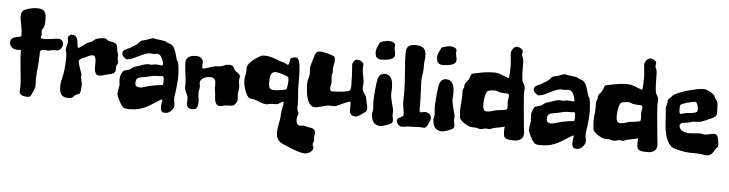

<svg xmlns="http://www.w3.org/2000/svg" viewBox="-67 -1007 5913 1557"><g transform="rotate(5 2890.0 -228.0)"><path d="M396 -470.2Q417 -458 417 -434.1Q417 -425.3 413.6 -415.8Q410.2 -406.2 404.1 -397.9Q397.9 -389.6 389.2 -384.3Q380.4 -378.9 370.1 -378.9Q365.2 -378.9 360.4 -379.4Q355.5 -379.9 351.1 -379.9Q343.8 -379.9 336.4 -378.4Q329.1 -377 322.5 -375.5Q315.9 -374 310.5 -372.6Q305.2 -371.1 301.8 -371.1Q294.4 -371.1 285.9 -372.6Q277.3 -374 269 -374Q255.4 -374 248.3 -371.1Q241.2 -368.2 238.3 -361.8Q235.4 -355.5 235.1 -345.5Q234.9 -335.4 234.9 -321.8Q234.9 -298.8 232.9 -273.4Q231 -248 228.5 -222.4Q226.1 -196.8 224.1 -172.1Q222.2 -147.5 222.2 -127Q222.2 -114.3 223.1 -103Q224.1 -91.8 224.1 -81.1Q224.1 -78.1 223.6 -74.5Q223.1 -70.8 223.1 -67.9Q222.2 -64.5 218 -52.7Q213.9 -41 208 -27.3Q202.1 -13.7 196 -2.2Q189.9 9.3 186 12.2Q182.1 14.6 176.5 15.4Q170.9 16.1 164.1 16.1Q130.9 16.1 115.5 5.6Q100.1 -4.9 100.1 -26.9Q100.1 -36.1 101.1 -45.9Q102.1 -55.7 102.1 -64Q102.1 -91.3 98.9 -125Q95.7 -158.7 91.6 -196.5Q87.4 -234.4 84.2 -275.4Q81.1 -316.4 81.1 -358.9Q66.9 -356 55.2 -356Q41 -356 28.8 -359.6Q16.6 -363.3 7.6 -370.4Q-1.5 -377.4 -6.8 -387.7Q-12.2 -397.9 -12.2 -411.1Q-12.2 -427.7 -4.9 -437.3Q2.4 -446.8 14.4 -451.9Q26.4 -457 42 -460Q57.6 -462.9 74.2 -466.8V-484.9Q74.2 -506.8 71.3 -525.9Q68.4 -544.9 64.7 -562.3Q61 -579.6 58.1 -595.5Q55.2 -611.3 55.2 -627Q55.2 -642.1 57.4 -652.3Q59.6 -662.6 64.9 -669.7Q70.3 -676.8 79.3 -681.9Q88.4 -687 102.1 -691.9Q107.9 -694.3 117.2 -696.8Q126.5 -699.2 137.5 -701.4Q148.4 -703.6 160.4 -704.8Q172.4 -706.1 184.1 -706.1Q197.8 -706.1 210.9 -703.9Q224.1 -701.7 234.6 -693.6Q245.1 -685.5 251.5 -669.4Q257.8 -653.3 257.8 -625Q257.8 -609.9 257.1 -594.2Q256.3 -578.6 253.9 -568.8Q252.4 -562.5 249 -556.6Q245.6 -550.8 242.4 -545.4Q239.3 -540 236.8 -534.9Q234.4 -529.8 234.9 -524.9Q234.9 -519.5 236.3 -511.5Q237.8 -503.4 237.8 -498Q237.8 -490.2 234.9 -484.4Q231.9 -478.5 231.9 -473.1Q231.9 -466.3 239.5 -464.6Q247.1 -462.9 261.2 -462.9Q281.2 -462.9 296.4 -464.6Q311.5 -466.3 324.5 -468.5Q337.4 -470.7 349.1 -472.4Q360.8 -474.1 374 -474.1Q379.9 -474.1 385.7 -473.4Q391.6 -472.7 396 -470.2Z M875 -321.8Q874.5 -316.9 872.3 -313.7Q870.1 -310.5 867.4 -306.4Q864.7 -302.2 862.8 -296.4Q860.8 -290.5 860.8 -280.8Q860.8 -276.9 861.3 -273.9Q861.8 -271 861.8 -267.1Q861.8 -252.4 855.2 -244.4Q848.6 -236.3 837.6 -231.4Q826.7 -226.6 812 -223.9Q797.4 -221.2 781.7 -216.8Q770.5 -213.9 757.8 -210Q745.1 -206.1 732.9 -206.1Q712.4 -206.1 703.9 -217.8Q695.3 -229.5 692.9 -247.3Q690.4 -265.1 691.4 -285.6Q692.4 -306.2 691.2 -324Q689.9 -341.8 683.8 -353.5Q677.7 -365.2 661.1 -365.2Q654.3 -365.2 647 -362.8Q639.6 -360.4 633.1 -357.2Q626.5 -354 620.8 -350.8Q615.2 -347.7 611.8 -346.2Q604.5 -342.8 595 -339.1Q585.4 -335.4 576.7 -331.3Q567.9 -327.1 561.8 -322Q555.7 -316.9 555.7 -310.1Q555.7 -298.8 560.8 -281.5Q565.9 -264.2 571.8 -246.8Q577.6 -229.5 582.8 -216.1Q587.9 -202.6 587.9 -199.2Q587.9 -195.8 586.4 -192.6Q585 -189.5 585 -185.1Q585 -178.2 586.7 -170.4Q588.4 -162.6 590.6 -154.1Q592.8 -145.5 594.7 -136.5Q596.7 -127.4 596.7 -118.2Q596.7 -115.2 596.2 -105.7Q595.7 -96.2 594.7 -85.2Q593.8 -74.2 592 -64.2Q590.3 -54.2 587.9 -49.8Q585.4 -45.9 582 -43.9Q578.6 -42 574.7 -40.8Q570.8 -39.6 566.4 -38.3Q562 -37.1 557.1 -34.2Q546.4 -27.3 541.5 -21.7Q536.6 -16.1 532 -12Q527.3 -7.8 520.3 -5.4Q513.2 -2.9 498 -2.9Q477.1 -2.9 462.9 -8.1Q448.7 -13.2 439.9 -24.2Q431.2 -35.2 427.5 -52.2Q423.8 -69.3 423.8 -92.8Q423.8 -108.9 426.5 -124.8Q429.2 -140.6 432.9 -156.7Q436.5 -172.9 440.2 -189.2Q443.8 -205.6 445.8 -223.1Q448.2 -246.6 450 -273.7Q451.7 -300.8 451.7 -324.2Q451.7 -343.8 448.7 -368.2Q447.8 -374 445.3 -379.9Q442.9 -385.7 442.9 -391.1Q442.9 -398.4 444.6 -406.7Q446.3 -415 448.5 -423.3Q450.7 -431.6 452.6 -440.2Q454.6 -448.7 455.1 -457Q455.1 -465.3 452.9 -470.5Q450.7 -475.6 450.7 -481Q450.7 -494.6 456.1 -502.2Q461.4 -509.8 467.3 -512.9Q473.1 -516.1 477.5 -516.6Q481.9 -517.1 480 -517.1Q498.5 -517.1 509 -509.5Q519.5 -502 524.7 -490.7Q529.8 -479.5 531.2 -466.6Q532.7 -453.6 533.7 -442.4Q534.7 -431.2 536.4 -423.6Q538.1 -416 543.9 -416Q547.9 -416 554 -419.4Q560.1 -422.9 565.4 -426.8Q570.8 -430.7 573.7 -433.3Q576.7 -436 574.7 -434.1L573.7 -433.1Q574.2 -433.1 574.7 -433.6Q576.2 -435.1 578.1 -436Q576.2 -435.1 576.2 -435.1H575.7Q582 -439.9 588.4 -444.8Q593.8 -448.7 600.1 -453.4Q606.4 -458 611.8 -460.9Q620.1 -466.3 630.4 -468.5Q640.6 -470.7 648.9 -476.1Q656.2 -481.4 663.6 -487.8Q670.9 -494.1 676.8 -498Q682.6 -500.5 691.2 -502.9Q699.7 -505.4 709.5 -507.1Q719.2 -508.8 728.5 -510Q737.8 -511.2 745.1 -511.2Q752 -511.2 756.8 -509Q761.7 -506.8 766.1 -503.4Q770.5 -500 775.6 -496.6Q780.8 -493.2 788.1 -491.2Q797.4 -488.3 809.6 -487.1Q821.8 -485.8 832.3 -481.4Q842.8 -477.1 850.1 -467Q857.4 -457 856.9 -436Q856.9 -426.8 858.9 -419.4Q860.8 -412.1 863 -406.2Q865.2 -400.4 867.2 -395Q869.1 -389.6 869.1 -383.8Q869.1 -378.4 868.4 -372.3Q867.7 -366.2 867.7 -359.9Q867.7 -350.1 871.3 -339.1Q875 -328.1 875 -321.8Z M1368.2 -305.2Q1369.1 -293.9 1369.6 -282.5Q1370.1 -271 1370.1 -258.8Q1370.1 -224.1 1366.7 -188.7Q1363.3 -153.3 1358.9 -120.1Q1357.4 -109.4 1355.2 -98.4Q1353 -87.4 1353 -79.1Q1353 -61 1356.4 -44.2Q1359.9 -27.3 1359.9 -13.2Q1359.9 -10.3 1356 0Q1352.1 10.3 1343.5 21Q1335 31.7 1321.5 40.3Q1308.1 48.8 1289.1 48.8Q1267.1 48.8 1259.5 36.1Q1252 23.4 1252 3.9Q1252 -9.8 1254.4 -25.6Q1256.8 -41.5 1259.8 -58.1Q1248.5 -55.7 1237.5 -48.8Q1226.6 -42 1216.8 -36.1Q1195.3 -23.4 1174.1 -9.3Q1152.8 4.9 1127.9 16.6Q1103 28.3 1073.5 36.1Q1043.9 43.9 1005.9 43.9Q1004.9 43.9 998.3 44.2Q991.7 44.4 982.9 43.9Q974.1 43.5 964.6 41.5Q955.1 39.6 947.8 35.2Q937 24.4 927 8.5Q917 -7.3 909.4 -22.7Q901.9 -38.1 897.5 -49.8Q893.1 -61.5 893.1 -64Q892.1 -66.4 892.1 -68.6Q892.1 -70.8 892.1 -73.2Q892.1 -83.5 893.6 -94.5Q895 -105.5 897 -115.5Q898.9 -125.5 900.4 -132.6Q901.9 -139.6 901.9 -142.1Q901.9 -154.3 899.9 -165.8Q897.9 -177.2 897.9 -190.9Q897.9 -197.3 898.7 -204.3Q899.4 -211.4 901.9 -219.2Q901.9 -219.7 904.3 -225.6Q906.7 -231.4 909.9 -238.3Q913.1 -245.1 916.3 -251.5Q919.4 -257.8 920.9 -258.8Q924.3 -261.7 930.2 -263.7Q936 -265.6 943.4 -267.6Q950.7 -269.5 958.3 -271.5Q965.8 -273.4 973.1 -276.9Q984.4 -282.2 993.4 -290.5Q1002.4 -298.8 1009.8 -301.8Q1014.6 -304.2 1023.2 -305.7Q1031.7 -307.1 1041 -311Q1047.4 -313 1056.6 -316.7Q1065.9 -320.3 1076.4 -323.5Q1086.9 -326.7 1097.7 -329.3Q1108.4 -332 1118.2 -333Q1122.6 -333 1129.2 -331.5Q1135.7 -330.1 1145 -330.1Q1151.9 -330.1 1161.6 -333Q1171.4 -335.9 1185.1 -335.9Q1198.7 -335.9 1211.4 -334Q1224.1 -332 1231 -332Q1236.3 -332 1237.5 -335.2Q1238.8 -338.4 1238.8 -342.8Q1238.8 -350.1 1235.8 -359.9Q1232.9 -369.6 1229 -378.9Q1225.1 -388.2 1221.7 -395Q1218.3 -401.9 1216.8 -403.8Q1209.5 -413.1 1200.4 -418Q1191.4 -422.9 1184.1 -422.9Q1176.3 -422.9 1168.7 -420.9Q1161.1 -418.9 1151.9 -418.9Q1145 -418.9 1137.9 -419.9Q1130.9 -420.9 1124 -420.9Q1107.4 -420.9 1085.7 -412.6Q1064 -404.3 1042.2 -393.6Q1020.5 -382.8 1001.2 -373.3Q981.9 -363.8 970.2 -360.8Q963.9 -359.4 957 -358.2Q950.2 -356.9 943.8 -356.9Q939.9 -356.9 932.9 -361.1Q925.8 -365.2 918.9 -371.6Q912.1 -377.9 907 -386Q901.9 -394 901.9 -401.9Q901.9 -413.6 908.2 -421.1Q914.6 -428.7 923.8 -434.1Q933.1 -439.5 944.1 -443.6Q955.1 -447.8 963.9 -453.1Q975.1 -460 990.2 -469.2Q1005.4 -478.5 1016.1 -486.8Q1027.3 -496.1 1032.2 -503.7Q1037.1 -511.2 1043.9 -515.1Q1050.8 -519 1065.4 -522.5Q1080.1 -525.9 1092.8 -529.8Q1096.7 -531.2 1103.8 -534.2Q1110.8 -537.1 1118.4 -539.6Q1126 -542 1133.1 -543.9Q1140.1 -545.9 1144 -545.9H1146Q1155.3 -542.5 1167 -540.8Q1178.7 -539.1 1191.7 -537.6Q1204.6 -536.1 1217.5 -534.4Q1230.5 -532.7 1242.2 -529.8Q1246.1 -528.8 1249.5 -525.6Q1252.9 -522.5 1256.8 -521Q1274.9 -515.6 1287.1 -510Q1299.3 -504.4 1308.6 -492.4Q1317.9 -480.5 1325.9 -458.3Q1334 -436 1343.8 -397.9Q1345.7 -389.2 1351.1 -381.8Q1356.4 -374.5 1358.9 -367.2Q1362.8 -355 1365 -337.6Q1367.2 -320.3 1368.2 -305.2ZM1251 -174.8Q1253.4 -177.2 1254.2 -185.8Q1254.9 -194.3 1254.9 -205.1Q1254.9 -217.8 1254.4 -225.8Q1253.9 -233.9 1252.4 -238.3Q1251 -242.7 1248.5 -244.4Q1246.1 -246.1 1242.2 -246.1Q1239.3 -246.1 1237.1 -245.6Q1234.9 -245.1 1232.9 -244.6Q1231 -243.7 1229 -243.2Q1221.2 -244.1 1214.6 -244.1Q1208 -244.1 1201.2 -244.1Q1187.5 -244.1 1176 -242.7Q1164.6 -241.2 1153.6 -238.8Q1142.6 -236.3 1131.8 -233.4Q1121.1 -230.5 1108.9 -228Q1091.3 -223.6 1076.7 -222.2Q1062 -220.7 1051.3 -216.3Q1040.5 -211.9 1034.7 -202.4Q1028.8 -192.9 1028.8 -172.9Q1028.8 -152.3 1039.6 -145.3Q1050.3 -138.2 1070.8 -138.2Q1077.1 -138.2 1085.4 -140.4Q1093.8 -142.6 1103.3 -145.5Q1112.8 -148.4 1122.8 -151.6Q1132.8 -154.8 1143.1 -157.2Q1150.4 -158.7 1158.9 -160.4Q1167.5 -162.1 1176 -163.6Q1184.6 -165 1192.1 -166.5Q1199.7 -168 1205.1 -168.9Q1208.5 -169.4 1215.8 -170.2Q1223.1 -170.9 1230.5 -171.6Q1237.8 -172.4 1243.9 -173.1Q1250 -173.8 1251 -174.8Z M1870.1 -210Q1870.1 -193.4 1867.2 -177.2Q1864.3 -161.1 1864.3 -146Q1864.3 -136.2 1865.7 -126.7Q1867.2 -117.2 1867.2 -107.9Q1867.2 -106 1865.2 -99.6Q1863.3 -93.3 1859.1 -85.4Q1855 -77.6 1848.4 -70.1Q1841.8 -62.5 1833 -59.1Q1827.1 -56.6 1819.6 -56.2Q1812 -55.7 1803.5 -55.4Q1794.9 -55.2 1785.9 -54.9Q1776.9 -54.7 1768.1 -53.2Q1755.9 -50.8 1746.8 -47.9Q1737.8 -44.9 1728 -44.9Q1710.4 -44.9 1701.4 -54.4Q1692.4 -64 1688.2 -78.1Q1684.1 -92.3 1683.1 -107.9Q1682.1 -123.5 1681.2 -136.2Q1679.7 -152.8 1677.2 -165.3Q1674.8 -177.7 1673.8 -189Q1673.8 -195.8 1674.6 -201.7Q1675.3 -207.5 1675.3 -212.9Q1675.3 -225.6 1673.8 -236.6Q1672.4 -247.6 1667.5 -255.4Q1662.6 -263.2 1652.6 -267.6Q1642.6 -272 1626 -272Q1614.3 -272 1600.6 -268.8Q1586.9 -265.6 1575.2 -258.8Q1563.5 -252 1555.7 -241.7Q1547.9 -231.4 1547.9 -217.8Q1547.9 -212.4 1550 -206.1Q1552.2 -199.7 1552.2 -191.9Q1552.2 -178.2 1549.1 -163.8Q1545.9 -149.4 1545.9 -136.2Q1545.9 -115.7 1549.1 -98.1Q1552.2 -80.6 1552.2 -67.9Q1552.2 -50.8 1550.5 -38.1Q1548.8 -25.4 1543.9 -17.1Q1539.1 -8.8 1530 -4.4Q1521 0 1506.8 0Q1484.4 0 1472.2 -10.7Q1460 -21.5 1460 -43.9Q1460 -52.2 1460.4 -61.3Q1460.9 -70.3 1460.9 -80.1Q1460.9 -93.3 1458 -102.1Q1455.1 -110.8 1450.9 -119.1Q1446.8 -127.4 1442.1 -137Q1437.5 -146.5 1434.1 -161.1Q1433.1 -162.6 1433.1 -164.6Q1433.1 -166.5 1433.1 -168.9Q1433.1 -174.3 1433.6 -181.4Q1434.1 -188.5 1434.1 -195.8Q1434.1 -215.3 1431.6 -237.8Q1429.2 -260.3 1426 -283.7Q1422.9 -307.1 1420.4 -329.8Q1418 -352.5 1418 -373Q1418 -391.1 1425.8 -402.8Q1433.6 -414.6 1445.8 -421.4Q1458 -428.2 1472.7 -430.7Q1487.3 -433.1 1501 -433.1Q1527.3 -433.1 1543.2 -419.2Q1559.1 -405.3 1559.1 -384.8Q1559.1 -377.9 1558.1 -370.4Q1557.1 -362.8 1557.1 -355Q1557.1 -349.6 1558.8 -342.8Q1560.5 -335.9 1565.9 -335.9Q1571.3 -335.9 1584.2 -339.6Q1597.2 -343.3 1611.6 -348.1Q1626 -353 1638.2 -356.9Q1650.4 -360.8 1654.3 -361.8Q1672.9 -365.2 1686.5 -364.7Q1700.2 -364.3 1711.9 -368.2Q1723.1 -371.1 1730.2 -374Q1737.3 -377 1743.4 -379.4Q1749.5 -381.8 1756.1 -383.3Q1762.7 -384.8 1772.9 -384.8Q1789.6 -384.8 1797.1 -381.1Q1804.7 -377.4 1808.6 -371.8Q1812.5 -366.2 1814.9 -359.4Q1817.4 -352.5 1823.2 -346.2Q1830.6 -337.9 1838.6 -332.5Q1846.7 -327.1 1853.3 -322.3Q1859.9 -317.4 1864 -311.5Q1868.2 -305.7 1868.2 -296.9Q1868.2 -290 1866.2 -282.7Q1864.3 -275.4 1864.3 -265.1Q1864.3 -252.4 1867.2 -238.3Q1870.1 -224.1 1870.1 -210Z M2516.1 106.9Q2516.1 110.8 2513.4 118.9Q2510.7 127 2509.8 138.2Q2509.8 144 2511.5 152.1Q2513.2 160.2 2513.2 166Q2513.2 175.3 2508.5 182.6Q2503.9 189.9 2503.9 195.8Q2503.9 207 2508.5 214.4Q2513.2 221.7 2513.2 227.1Q2511.2 242.2 2502 252Q2492.7 261.7 2482.2 267.6Q2471.7 273.4 2462.6 275.6Q2453.6 277.8 2452.1 277.8Q2434.6 277.8 2415.5 273.7Q2396.5 269.5 2378.2 263.4Q2359.9 257.3 2343.8 250.5Q2327.6 243.7 2315.9 238.8Q2291 228.5 2271 220.5Q2251 212.4 2237.1 200.9Q2223.1 189.5 2215.6 172.1Q2208 154.8 2208 126Q2208 109.9 2209.5 96.7Q2210.9 83.5 2213.1 71.3Q2215.3 59.1 2218 46.6Q2220.7 34.2 2223.1 20Q2224.6 8.3 2225.1 0.5Q2225.6 -7.3 2226.1 -14.2Q2226.6 -21 2227.1 -28.3Q2227.5 -35.6 2229 -46.9Q2229.5 -54.2 2231.4 -63.2Q2233.4 -72.3 2235.4 -81.3Q2237.3 -90.3 2238.8 -98.9Q2240.2 -107.4 2240.2 -113.8Q2240.2 -118.7 2239.3 -121.8Q2238.3 -125 2235.8 -125Q2232.9 -125 2226.8 -121.6Q2220.7 -118.2 2214.1 -114.3Q2207.5 -110.4 2201.2 -106.4Q2194.8 -102.5 2191.9 -102.1Q2183.1 -99.6 2169.2 -99.9Q2155.3 -100.1 2143.1 -99.1Q2130.9 -97.7 2118.7 -94.7Q2106.4 -91.8 2096.2 -92.8Q2085.4 -93.3 2073.7 -96.7Q2062 -100.1 2050 -104.7Q2038.1 -109.4 2026.4 -113.8Q2014.6 -118.2 2003.9 -121.1Q1998 -122.6 1991.7 -123.5Q1985.4 -124.5 1979.2 -125.5Q1973.1 -126.5 1968.3 -127.4Q1963.4 -128.4 1960.9 -129.9Q1949.2 -136.2 1939.5 -152.8Q1929.7 -169.4 1922.6 -190.2Q1915.5 -210.9 1911.4 -232.4Q1907.2 -253.9 1907.2 -270Q1907.2 -290.5 1912.1 -310.5Q1917 -330.6 1917 -350.1Q1917 -356 1916.5 -360.6Q1916 -365.2 1916 -370.1Q1916 -383.3 1924.1 -397Q1932.1 -410.6 1944.6 -422.9Q1957 -435.1 1971.4 -445.8Q1985.8 -456.5 1998.8 -464.4Q2011.7 -472.2 2021 -477.1Q2030.3 -481.9 2032.2 -481.9Q2036.6 -482.9 2041.7 -483.4Q2046.9 -483.9 2053.2 -483.9Q2072.3 -483.9 2088.1 -481Q2104 -478 2119.6 -473.4Q2135.3 -468.8 2151.9 -462.2Q2168.5 -455.6 2189 -448.2Q2194.8 -445.8 2202.6 -444.3Q2210.4 -442.9 2220.2 -439Q2225.6 -436 2234.1 -431.4Q2242.7 -426.8 2247.1 -426.8Q2252.9 -426.8 2255.4 -433.6Q2257.8 -440.4 2259.3 -449.5Q2260.7 -458.5 2262.5 -467.8Q2264.2 -477.1 2269 -481.9Q2271 -483.9 2275.6 -485.6Q2280.3 -487.3 2285.9 -488.5Q2291.5 -489.7 2297.6 -490.5Q2303.7 -491.2 2308.1 -491.2Q2319.3 -491.2 2326.7 -479Q2334 -466.8 2338.4 -447Q2342.8 -427.2 2344.5 -402.3Q2346.2 -377.4 2346.9 -352.5Q2347.7 -327.6 2347.4 -304.7Q2347.2 -281.7 2347.2 -266.1Q2347.2 -248.5 2348.6 -229.7Q2350.1 -210.9 2351.6 -191.4Q2353 -171.9 2354.5 -152.6Q2356 -133.3 2356 -115.2Q2356 -106.9 2355.5 -98.6Q2355 -90.3 2355 -83Q2355 -75.2 2356.9 -69.1Q2358.9 -63 2361.6 -57.9Q2364.3 -52.7 2366.2 -48.6Q2368.2 -44.4 2368.2 -41Q2368.2 -36.6 2366.5 -32.2Q2364.7 -27.8 2362.5 -22.5Q2360.4 -17.1 2358.6 -10.7Q2356.9 -4.4 2356.9 2.9Q2356.9 30.8 2365.2 43.9Q2373.5 57.1 2387.2 57.1Q2394 57.1 2400.1 55.7Q2406.2 54.2 2413.1 54.2Q2421.9 54.2 2433.8 57.9Q2445.8 61.5 2458 63Q2468.8 64.9 2478.8 66.7Q2488.8 68.4 2496.6 72.5Q2504.4 76.7 2509.5 84.7Q2514.6 92.8 2516.1 106.9ZM2259.8 -325.2Q2258.3 -328.1 2251.2 -331.8Q2244.1 -335.4 2234.1 -339.1Q2224.1 -342.8 2212.6 -346.4Q2201.2 -350.1 2190.2 -352.8Q2179.2 -355.5 2170.7 -357.2Q2162.1 -358.9 2158.2 -358.9Q2143.1 -358.9 2133.5 -353.8Q2124 -348.6 2118.4 -338.1Q2112.8 -327.6 2110.8 -311.8Q2108.9 -295.9 2108.9 -273.9Q2108.9 -252 2112.1 -239.7Q2115.2 -227.5 2122.1 -221.2Q2128.9 -214.8 2140.1 -213.4Q2151.4 -211.9 2167 -211.9Q2169.9 -211.9 2172.1 -212.4Q2174.3 -212.9 2176.8 -212.9Q2180.2 -213.4 2191.9 -215.1Q2203.6 -216.8 2216.6 -219Q2229.5 -221.2 2239.7 -223.1Q2250 -225.1 2251 -226.1Q2253.4 -228 2255.6 -235.6Q2257.8 -243.2 2259.5 -253.9Q2261.2 -264.6 2262.2 -276.6Q2263.2 -288.6 2263.2 -298.8Q2263.2 -308.1 2262.5 -314.9Q2261.7 -321.8 2259.8 -325.2Z M2912.1 -169.9Q2916 -154.3 2918 -144Q2919.9 -133.8 2919.9 -126Q2919.9 -119.1 2918.2 -114.3Q2916.5 -109.4 2912.4 -104.7Q2908.2 -100.1 2901.4 -95.2Q2894.5 -90.3 2884.3 -84Q2874 -77.6 2867.4 -72.5Q2860.8 -67.4 2855 -63.7Q2849.1 -60.1 2842.8 -58.1Q2836.4 -56.2 2827.1 -56.2Q2807.6 -56.2 2794.4 -68.4Q2781.2 -80.6 2781.2 -104Q2781.2 -110.8 2781.7 -120.1Q2782.2 -129.4 2782.2 -139.2Q2782.2 -151.9 2780.8 -162.4Q2779.3 -172.9 2773.9 -172.9Q2770.5 -172.9 2761.5 -169.7Q2752.4 -166.5 2741 -161.4Q2729.5 -156.2 2716.8 -150.6Q2704.1 -145 2693.1 -139.9Q2682.1 -134.8 2674.3 -131.1Q2666.5 -127.4 2665 -127Q2661.1 -126 2657.2 -125.5Q2653.3 -125 2647.9 -125Q2641.1 -125 2633.3 -125.5Q2625.5 -126 2617.2 -126Q2600.1 -126 2584.2 -122.3Q2568.4 -118.7 2553.5 -114.5Q2538.6 -110.4 2524.2 -106.7Q2509.8 -103 2496.1 -103Q2477.1 -103 2464.1 -113.5Q2451.2 -124 2442.4 -140.9Q2433.6 -157.7 2428.5 -179Q2423.3 -200.2 2420.9 -221.9Q2418.5 -243.7 2417.7 -263.2Q2417 -282.7 2417 -296.9Q2417 -305.7 2419.2 -314.9Q2421.4 -324.2 2424.1 -333Q2426.8 -341.8 2429 -349.9Q2431.2 -357.9 2431.2 -365.2Q2431.2 -376.5 2430.2 -388.2Q2429.2 -399.9 2429.2 -412.1Q2429.2 -430.2 2435.8 -451.4Q2442.4 -472.7 2449.2 -494.1Q2454.1 -509.3 2457 -520.8Q2460 -532.2 2465.1 -540Q2470.2 -547.9 2479.2 -552Q2488.3 -556.2 2504.9 -556.2Q2508.8 -556.2 2518.1 -554.7Q2527.3 -553.2 2539.3 -550.8Q2551.3 -548.3 2564.2 -545.2Q2577.1 -542 2588.6 -538.1Q2600.1 -534.2 2608.4 -530Q2616.7 -525.9 2619.1 -522Q2622.1 -516.6 2623 -510.3Q2624 -503.9 2624 -497.1Q2624 -486.8 2622.3 -476.1Q2620.6 -465.3 2618.7 -455.6Q2616.7 -445.8 2615 -437.5Q2613.3 -429.2 2613.3 -423.8Q2613.3 -418.5 2614.7 -412.1Q2616.2 -405.8 2616.2 -398.9Q2615.2 -391.6 2612.5 -384.3Q2609.9 -377 2608.9 -371.1Q2608.9 -360.4 2611.1 -346.2Q2613.3 -332 2613.3 -317.9Q2613.3 -310.5 2612.1 -304.4Q2610.8 -298.3 2609.4 -292.7Q2607.9 -287.1 2606.7 -282.7Q2605.5 -278.3 2606 -274.9Q2606.4 -264.6 2607.2 -258.3Q2607.9 -252 2610.1 -248.5Q2612.3 -245.1 2615.7 -244.1Q2619.1 -243.2 2625 -243.2Q2645.5 -243.2 2666 -244.1Q2686.5 -245.1 2705.3 -247.6Q2724.1 -250 2740 -253.7Q2755.9 -257.3 2767.1 -263.2Q2771.5 -267.6 2773.2 -278.3Q2774.9 -289.1 2775.1 -301Q2775.4 -313 2774.7 -323.5Q2773.9 -334 2773.9 -337.9Q2773.9 -387.7 2770.5 -421.9Q2767.1 -456.1 2767.1 -473.1Q2767.1 -477.5 2769.5 -484.9Q2772 -492.2 2776.6 -499Q2781.2 -505.9 2788.6 -511Q2795.9 -516.1 2806.2 -516.1Q2816.4 -516.1 2825.7 -512.9Q2835 -509.8 2842 -504.6Q2849.1 -499.5 2853.5 -492.9Q2857.9 -486.3 2857.9 -479Q2857.9 -473.1 2856.9 -465.3Q2856 -457.5 2856 -450.2Q2856 -437 2858.4 -421.1Q2860.8 -405.3 2864 -389.6Q2867.2 -374 2869.6 -359.4Q2872.1 -344.7 2872.1 -334Q2872.1 -322.8 2870.1 -312.7Q2868.2 -302.7 2868.2 -293Q2868.2 -281.2 2872.1 -272Q2876 -262.7 2881.1 -254.6Q2886.2 -246.6 2891.6 -239.7Q2897 -232.9 2899.9 -226.1Q2903.8 -216.3 2906 -200.7Q2908.2 -185.1 2912.1 -169.9Z M3104 -568.8Q3100.1 -558.6 3088.9 -552Q3077.6 -545.4 3062.7 -541.5Q3047.9 -537.6 3031.2 -535.9Q3014.6 -534.2 3000 -534.2Q2974.6 -534.2 2961.4 -546.9Q2948.2 -559.6 2948.2 -594.2Q2948.2 -607.9 2952.4 -619.6Q2956.5 -631.3 2961.2 -641.1Q2965.8 -650.9 2970 -658.2Q2974.1 -665.5 2974.1 -670.9Q2980 -675.3 2990.5 -679Q3001 -682.6 3011.7 -685.3Q3022.5 -688 3031.2 -689.5Q3040 -690.9 3043 -690.9Q3067.9 -690.9 3084 -682.1Q3100.1 -673.3 3100.1 -662.1Q3100.1 -656.7 3099.1 -650.6Q3098.1 -644.5 3098.1 -640.1Q3099.1 -627.4 3103 -612.1Q3106.9 -596.7 3106.9 -584Q3106.9 -575.2 3104 -568.8ZM3132.3 -34.2Q3128.4 -28.3 3116.5 -21.7Q3104.5 -15.1 3089.4 -9.5Q3074.2 -3.9 3058.8 -0.5Q3043.5 2.9 3033.2 2.9Q3014.2 1 3001 -5.9Q2987.8 -12.7 2979.5 -24.4Q2971.2 -36.1 2967.3 -51.8Q2963.4 -67.4 2961.9 -86.9Q2961.9 -96.7 2965.1 -106.7Q2968.3 -116.7 2968.3 -128.9Q2968.3 -142.6 2966.3 -156.5Q2964.4 -170.4 2964.4 -184.1Q2964.4 -195.3 2965.1 -212.9Q2965.8 -230.5 2967.3 -251Q2968.8 -271.5 2970.9 -293Q2973.1 -314.5 2975.6 -333.5Q2978 -352.5 2981 -367.4Q2983.9 -382.3 2987.3 -389.2Q2995.6 -406.2 3008.3 -414.1Q3021 -421.9 3036.1 -421.9Q3055.7 -421.9 3068.8 -414.1Q3082 -406.2 3090.1 -391.6Q3098.1 -377 3101.6 -356.2Q3105 -335.4 3105 -310.1Q3105 -298.8 3104 -288.1Q3103 -277.3 3103 -267.1Q3103 -246.6 3107.2 -226.6Q3111.3 -206.5 3116.5 -188Q3121.6 -169.4 3126 -152.3Q3130.4 -135.3 3130.4 -121.1Q3130.4 -116.7 3129.9 -111.1Q3129.4 -105.5 3129.4 -101.1Q3129.4 -83 3132.8 -71.5Q3136.2 -60.1 3136.2 -50.8Q3136.2 -42 3132.3 -34.2Z M3439.5 -105Q3440.4 -101.1 3440.4 -98.1Q3440.4 -95.2 3440.4 -92.8Q3440.4 -81.5 3436 -73.2Q3431.6 -64.9 3427.2 -56.2Q3424.8 -51.8 3422.4 -44.4Q3419.9 -37.1 3416 -30.5Q3412.1 -23.9 3406.5 -19Q3400.9 -14.2 3393.1 -14.2Q3384.3 -14.2 3372.6 -15.1Q3360.8 -16.1 3351.1 -16.1Q3339.4 -16.1 3322.8 -14.6Q3306.2 -13.2 3288.1 -13.2H3278.3Q3259.8 -13.2 3241.7 -10Q3223.6 -6.8 3210.4 -6.8Q3204.1 -6.8 3196.5 -10.3Q3189 -13.7 3182.6 -19.8Q3176.3 -25.9 3171.9 -35.2Q3167.5 -44.4 3167.5 -56.2Q3167.5 -66.4 3175.3 -71.5Q3183.1 -76.7 3192.6 -81.1Q3202.1 -85.4 3210.2 -91.1Q3218.3 -96.7 3218.3 -106.9Q3218.3 -116.7 3216.3 -128.9Q3214.4 -141.1 3212.2 -154.1Q3210 -167 3208 -179.9Q3206.1 -192.9 3206.1 -204.1Q3206.1 -222.2 3206.5 -240.2Q3207 -258.3 3207 -276.9Q3207 -327.1 3204.3 -369.4Q3201.7 -411.6 3198.7 -450Q3195.8 -488.3 3193.1 -525.6Q3190.4 -563 3190.4 -604Q3190.4 -620.6 3193.4 -633.8Q3196.3 -647 3204.3 -656.2Q3212.4 -665.5 3227.3 -670.7Q3242.2 -675.8 3266.1 -675.8Q3290.5 -675.8 3306.9 -670.9Q3323.2 -666 3333.3 -656Q3343.3 -646 3347.7 -630.6Q3352.1 -615.2 3352.1 -594.2Q3352.1 -575.2 3349.6 -557.9Q3347.2 -540.5 3347.2 -520V-493.2Q3347.2 -481 3345.7 -468.8Q3344.2 -456.5 3342.3 -443.6Q3340.3 -430.7 3338.9 -417.2Q3337.4 -403.8 3337.4 -389.2Q3337.4 -349.6 3340.3 -308.1Q3343.3 -266.6 3343.3 -223.1Q3343.3 -180.2 3344 -158.2Q3344.7 -136.2 3354.5 -136.2Q3361.8 -136.2 3371.6 -139.2Q3381.3 -142.1 3390.1 -142.1Q3407.2 -141.1 3421.4 -132.3Q3435.5 -123.5 3439.5 -105Z M3604 -568.8Q3600.1 -558.6 3588.9 -552Q3577.6 -545.4 3562.7 -541.5Q3547.9 -537.6 3531.2 -535.9Q3514.6 -534.2 3500 -534.2Q3474.6 -534.2 3461.4 -546.9Q3448.2 -559.6 3448.2 -594.2Q3448.2 -607.9 3452.4 -619.6Q3456.5 -631.3 3461.2 -641.1Q3465.8 -650.9 3470 -658.2Q3474.1 -665.5 3474.1 -670.9Q3480 -675.3 3490.5 -679Q3501 -682.6 3511.7 -685.3Q3522.5 -688 3531.2 -689.5Q3540 -690.9 3543 -690.9Q3567.9 -690.9 3584 -682.1Q3600.1 -673.3 3600.1 -662.1Q3600.1 -656.7 3599.1 -650.6Q3598.1 -644.5 3598.1 -640.1Q3599.1 -627.4 3603 -612.1Q3606.9 -596.7 3606.9 -584Q3606.9 -575.2 3604 -568.8ZM3632.3 -34.2Q3628.4 -28.3 3616.5 -21.7Q3604.5 -15.1 3589.4 -9.5Q3574.2 -3.9 3558.8 -0.5Q3543.5 2.9 3533.2 2.9Q3514.2 1 3501 -5.9Q3487.8 -12.7 3479.5 -24.4Q3471.2 -36.1 3467.3 -51.8Q3463.4 -67.4 3461.9 -86.9Q3461.9 -96.7 3465.1 -106.7Q3468.3 -116.7 3468.3 -128.9Q3468.3 -142.6 3466.3 -156.5Q3464.4 -170.4 3464.4 -184.1Q3464.4 -195.3 3465.1 -212.9Q3465.8 -230.5 3467.3 -251Q3468.8 -271.5 3470.9 -293Q3473.1 -314.5 3475.6 -333.5Q3478 -352.5 3481 -367.4Q3483.9 -382.3 3487.3 -389.2Q3495.6 -406.2 3508.3 -414.1Q3521 -421.9 3536.1 -421.9Q3555.7 -421.9 3568.8 -414.1Q3582 -406.2 3590.1 -391.6Q3598.1 -377 3601.6 -356.2Q3605 -335.4 3605 -310.1Q3605 -298.8 3604 -288.1Q3603 -277.3 3603 -267.1Q3603 -246.6 3607.2 -226.6Q3611.3 -206.5 3616.5 -188Q3621.6 -169.4 3626 -152.3Q3630.4 -135.3 3630.4 -121.1Q3630.4 -116.7 3629.9 -111.1Q3629.4 -105.5 3629.4 -101.1Q3629.4 -83 3632.8 -71.5Q3636.2 -60.1 3636.2 -50.8Q3636.2 -42 3632.3 -34.2Z M4197.3 -104Q4198.7 -84.5 4201.4 -67.9Q4204.1 -51.3 4204.1 -37.1Q4204.1 -25.4 4200.4 -14.2Q4196.8 -2.9 4187.7 5.6Q4178.7 14.2 4163.8 19.5Q4148.9 24.9 4126.5 24.9Q4096.2 24.9 4078.9 21.5Q4061.5 18.1 4053.2 9.8Q4044.9 1.5 4043 -11.7Q4041 -24.9 4041 -44.9Q4041 -53.2 4041.7 -62Q4042.5 -70.8 4043.5 -80.1Q4024.4 -74.7 4004.2 -70.6Q3983.9 -66.4 3956.1 -61Q3946.3 -59.6 3937.5 -54.2Q3928.7 -48.8 3920.4 -48.8Q3915 -48.8 3908.9 -50.3Q3902.8 -51.8 3897.5 -51.8Q3884.8 -51.8 3871.3 -47.4Q3857.9 -43 3848.1 -43Q3839.4 -43 3828.4 -47.4Q3817.4 -51.8 3802.2 -51.8H3785.2Q3765.6 -51.8 3746.6 -60.5Q3727.5 -69.3 3712.4 -80.3Q3697.3 -91.3 3687.7 -101.3Q3678.2 -111.3 3678.2 -113.8Q3677.2 -115.2 3676.3 -122.1Q3675.3 -128.9 3674.6 -136.7Q3673.8 -144.5 3673.1 -151.4Q3672.4 -158.2 3672.4 -160.2Q3671.4 -167.5 3671.4 -174.8Q3671.4 -182.1 3671.4 -189Q3671.4 -203.6 3672.4 -217Q3673.3 -230.5 3674.8 -244.1Q3676.3 -257.8 3677.2 -272Q3678.2 -286.1 3678.2 -301.8Q3678.2 -309.6 3677.7 -317.6Q3677.2 -325.7 3677.2 -334Q3677.2 -340.8 3678.5 -345.5Q3679.7 -350.1 3681.2 -354Q3682.6 -357.9 3684.3 -361.6Q3686 -365.2 3687 -370.1Q3689.5 -376 3688.7 -383.5Q3688 -391.1 3691.4 -397.9Q3692.4 -401.9 3695.6 -406Q3698.7 -410.2 3702.9 -415Q3707 -419.9 3711.2 -424.8Q3715.3 -429.7 3718.3 -435.1Q3722.7 -442.9 3725.3 -450.4Q3728 -458 3730.5 -464.6Q3732.9 -471.2 3735.8 -476.3Q3738.8 -481.4 3743.2 -483.9Q3746.1 -485.8 3752.9 -487.3Q3759.8 -488.8 3768.1 -490.5Q3776.4 -492.2 3785.4 -493.7Q3794.4 -495.1 3802.2 -497.1Q3824.2 -502.4 3855.7 -506.1Q3887.2 -509.8 3917.5 -509.8Q3939 -509.8 3955.6 -505.4Q3972.2 -501 3986.6 -495.4Q4001 -489.7 4014.4 -483.9Q4027.8 -478 4043.5 -475.1Q4045.9 -493.7 4047.1 -520Q4048.3 -546.4 4048.3 -574.2Q4048.3 -588.9 4047.1 -603.5Q4045.9 -618.2 4044.2 -632.1Q4042.5 -646 4041.3 -658Q4040 -669.9 4040 -679.2Q4040 -685.5 4043.5 -695.1Q4046.9 -704.6 4053 -713.1Q4059.1 -721.7 4067.6 -727.8Q4076.2 -733.9 4086.4 -733.9Q4094.2 -733.9 4103 -730.7Q4111.8 -727.5 4119.1 -722.9Q4126.5 -718.3 4131.3 -712.2Q4136.2 -706.1 4136.2 -700.2Q4136.2 -693.8 4134.3 -687.5Q4132.3 -681.2 4132.3 -672.9Q4133.3 -665.5 4137.9 -656.7Q4142.6 -647.9 4144 -639.2Q4147 -627.9 4147.2 -608.4Q4147.5 -588.9 4147.7 -565.2Q4147.9 -541.5 4148.9 -515.6Q4149.9 -489.7 4154.3 -465.8Q4155.8 -457 4159.4 -450.4Q4163.1 -443.8 4167.2 -437.3Q4171.4 -430.7 4174.3 -423.1Q4177.2 -415.5 4177.2 -404.8Q4177.2 -396 4176.3 -386Q4175.3 -376 4175.3 -363.8Q4176.8 -335.4 4179.2 -303.5Q4181.6 -271.5 4184.8 -237.8Q4188 -204.1 4191.2 -170.2Q4194.3 -136.2 4197.3 -104ZM4052.2 -345.2Q4049.8 -348.1 4042.2 -348.9Q4034.7 -349.6 4024.4 -349.9Q4014.2 -350.1 4002 -350.8Q3989.7 -351.6 3978 -354Q3971.2 -355.5 3967 -357.4Q3962.9 -359.4 3959.5 -361.1Q3956.1 -362.8 3952.1 -364Q3948.2 -365.2 3942.4 -365.2Q3923.8 -365.2 3906.5 -363Q3889.2 -360.8 3879.4 -354Q3874.5 -350.1 3869.9 -339.4Q3865.2 -328.6 3861.8 -313.5Q3858.4 -298.3 3856.4 -281.2Q3854.5 -264.2 3854.5 -248Q3854.5 -216.3 3862.1 -203.1Q3869.6 -189.9 3890.1 -189.9Q3899.4 -189.9 3909.7 -192.1Q3919.9 -194.3 3929.9 -197Q3939.9 -199.7 3948.2 -202.4Q3956.5 -205.1 3962.4 -206.1Q3967.8 -206.5 3981.4 -208.3Q3995.1 -210 4009.5 -212.2Q4023.9 -214.4 4035.6 -216.8Q4047.4 -219.2 4049.3 -222.2Q4050.8 -223.6 4051.5 -229Q4052.2 -234.4 4052.2 -241.2Q4052.2 -247.6 4051.8 -255.1Q4051.3 -262.7 4050.8 -269.3Q4050.3 -275.9 4049.8 -280.8Q4049.3 -285.6 4049.3 -287.1Q4049.3 -287.6 4050.3 -292Q4051.3 -296.4 4052.2 -302.7Q4053.2 -309.1 4054.2 -316.4Q4055.2 -323.7 4055.2 -330.1Q4055.2 -339.8 4052.2 -345.2Z M4717.3 -305.2Q4718.3 -293.9 4718.8 -282.5Q4719.2 -271 4719.2 -258.8Q4719.2 -224.1 4715.8 -188.7Q4712.4 -153.3 4708 -120.1Q4706.5 -109.4 4704.3 -98.4Q4702.1 -87.4 4702.1 -79.1Q4702.1 -61 4705.6 -44.2Q4709 -27.3 4709 -13.2Q4709 -10.3 4705.1 0Q4701.2 10.3 4692.6 21Q4684.1 31.7 4670.7 40.3Q4657.2 48.8 4638.2 48.8Q4616.2 48.8 4608.6 36.1Q4601.1 23.4 4601.1 3.9Q4601.1 -9.8 4603.5 -25.6Q4606 -41.5 4608.9 -58.1Q4597.7 -55.7 4586.7 -48.8Q4575.7 -42 4565.9 -36.1Q4544.4 -23.4 4523.2 -9.3Q4502 4.9 4477.1 16.6Q4452.1 28.3 4422.6 36.1Q4393.1 43.9 4355 43.9Q4354 43.9 4347.4 44.2Q4340.8 44.4 4332 43.9Q4323.2 43.5 4313.7 41.5Q4304.2 39.6 4296.9 35.2Q4286.1 24.4 4276.1 8.5Q4266.1 -7.3 4258.5 -22.7Q4251 -38.1 4246.6 -49.8Q4242.2 -61.5 4242.2 -64Q4241.2 -66.4 4241.2 -68.6Q4241.2 -70.8 4241.2 -73.2Q4241.2 -83.5 4242.7 -94.5Q4244.1 -105.5 4246.1 -115.5Q4248 -125.5 4249.5 -132.6Q4251 -139.6 4251 -142.1Q4251 -154.3 4249 -165.8Q4247.1 -177.2 4247.1 -190.9Q4247.1 -197.3 4247.8 -204.3Q4248.5 -211.4 4251 -219.2Q4251 -219.7 4253.4 -225.6Q4255.9 -231.4 4259 -238.3Q4262.2 -245.1 4265.4 -251.5Q4268.6 -257.8 4270 -258.8Q4273.4 -261.7 4279.3 -263.7Q4285.2 -265.6 4292.5 -267.6Q4299.8 -269.5 4307.4 -271.5Q4314.9 -273.4 4322.3 -276.9Q4333.5 -282.2 4342.5 -290.5Q4351.6 -298.8 4358.9 -301.8Q4363.8 -304.2 4372.3 -305.7Q4380.9 -307.1 4390.1 -311Q4396.5 -313 4405.8 -316.7Q4415 -320.3 4425.5 -323.5Q4436 -326.7 4446.8 -329.3Q4457.5 -332 4467.3 -333Q4471.7 -333 4478.3 -331.5Q4484.9 -330.1 4494.1 -330.1Q4501 -330.1 4510.7 -333Q4520.5 -335.9 4534.2 -335.9Q4547.9 -335.9 4560.5 -334Q4573.2 -332 4580.1 -332Q4585.4 -332 4586.7 -335.2Q4587.9 -338.4 4587.9 -342.8Q4587.9 -350.1 4585 -359.9Q4582 -369.6 4578.1 -378.9Q4574.2 -388.2 4570.8 -395Q4567.4 -401.9 4565.9 -403.8Q4558.6 -413.1 4549.6 -418Q4540.5 -422.9 4533.2 -422.9Q4525.4 -422.9 4517.8 -420.9Q4510.3 -418.9 4501 -418.9Q4494.1 -418.9 4487.1 -419.9Q4480 -420.9 4473.1 -420.9Q4456.5 -420.9 4434.8 -412.6Q4413.1 -404.3 4391.4 -393.6Q4369.6 -382.8 4350.3 -373.3Q4331.1 -363.8 4319.3 -360.8Q4313 -359.4 4306.2 -358.2Q4299.3 -356.9 4293 -356.9Q4289.1 -356.9 4282 -361.1Q4274.9 -365.2 4268.1 -371.6Q4261.2 -377.9 4256.1 -386Q4251 -394 4251 -401.9Q4251 -413.6 4257.3 -421.1Q4263.7 -428.7 4272.9 -434.1Q4282.2 -439.5 4293.2 -443.6Q4304.2 -447.8 4313 -453.1Q4324.2 -460 4339.4 -469.2Q4354.5 -478.5 4365.2 -486.8Q4376.5 -496.1 4381.3 -503.7Q4386.2 -511.2 4393.1 -515.1Q4399.9 -519 4414.6 -522.5Q4429.2 -525.9 4441.9 -529.8Q4445.8 -531.2 4452.9 -534.2Q4460 -537.1 4467.5 -539.6Q4475.1 -542 4482.2 -543.9Q4489.3 -545.9 4493.2 -545.9H4495.1Q4504.4 -542.5 4516.1 -540.8Q4527.8 -539.1 4540.8 -537.6Q4553.7 -536.1 4566.7 -534.4Q4579.6 -532.7 4591.3 -529.8Q4595.2 -528.8 4598.6 -525.6Q4602.1 -522.5 4606 -521Q4624 -515.6 4636.2 -510Q4648.4 -504.4 4657.7 -492.4Q4667 -480.5 4675 -458.3Q4683.1 -436 4692.9 -397.9Q4694.8 -389.2 4700.2 -381.8Q4705.6 -374.5 4708 -367.2Q4711.9 -355 4714.1 -337.6Q4716.3 -320.3 4717.3 -305.2ZM4600.1 -174.8Q4602.5 -177.2 4603.3 -185.8Q4604 -194.3 4604 -205.1Q4604 -217.8 4603.5 -225.8Q4603 -233.9 4601.6 -238.3Q4600.1 -242.7 4597.7 -244.4Q4595.2 -246.1 4591.3 -246.1Q4588.4 -246.1 4586.2 -245.6Q4584 -245.1 4582 -244.6Q4580.1 -243.7 4578.1 -243.2Q4570.3 -244.1 4563.7 -244.1Q4557.1 -244.1 4550.3 -244.1Q4536.6 -244.1 4525.1 -242.7Q4513.7 -241.2 4502.7 -238.8Q4491.7 -236.3 4481 -233.4Q4470.2 -230.5 4458 -228Q4440.4 -223.6 4425.8 -222.2Q4411.1 -220.7 4400.4 -216.3Q4389.6 -211.9 4383.8 -202.4Q4377.9 -192.9 4377.9 -172.9Q4377.9 -152.3 4388.7 -145.3Q4399.4 -138.2 4419.9 -138.2Q4426.3 -138.2 4434.6 -140.4Q4442.9 -142.6 4452.4 -145.5Q4461.9 -148.4 4471.9 -151.6Q4481.9 -154.8 4492.2 -157.2Q4499.5 -158.7 4508.1 -160.4Q4516.6 -162.1 4525.1 -163.6Q4533.7 -165 4541.3 -166.5Q4548.8 -168 4554.2 -168.9Q4557.6 -169.4 4564.9 -170.2Q4572.3 -170.9 4579.6 -171.6Q4586.9 -172.4 4593 -173.1Q4599.1 -173.8 4600.1 -174.8Z M5283.2 -104Q5284.7 -84.5 5287.4 -67.9Q5290 -51.3 5290 -37.1Q5290 -25.4 5286.4 -14.2Q5282.7 -2.9 5273.7 5.6Q5264.6 14.2 5249.8 19.5Q5234.9 24.9 5212.4 24.9Q5182.1 24.9 5164.8 21.5Q5147.5 18.1 5139.2 9.8Q5130.9 1.5 5128.9 -11.7Q5127 -24.9 5127 -44.9Q5127 -53.2 5127.7 -62Q5128.4 -70.8 5129.4 -80.1Q5110.4 -74.7 5090.1 -70.6Q5069.8 -66.4 5042 -61Q5032.2 -59.6 5023.4 -54.2Q5014.6 -48.8 5006.3 -48.8Q5001 -48.8 4994.9 -50.3Q4988.8 -51.8 4983.4 -51.8Q4970.7 -51.8 4957.3 -47.4Q4943.8 -43 4934.1 -43Q4925.3 -43 4914.3 -47.4Q4903.3 -51.8 4888.2 -51.8H4871.1Q4851.6 -51.8 4832.5 -60.5Q4813.5 -69.3 4798.3 -80.3Q4783.2 -91.3 4773.7 -101.3Q4764.2 -111.3 4764.2 -113.8Q4763.2 -115.2 4762.2 -122.1Q4761.2 -128.9 4760.5 -136.7Q4759.8 -144.5 4759 -151.4Q4758.3 -158.2 4758.3 -160.2Q4757.3 -167.5 4757.3 -174.8Q4757.3 -182.1 4757.3 -189Q4757.3 -203.6 4758.3 -217Q4759.3 -230.5 4760.7 -244.1Q4762.2 -257.8 4763.2 -272Q4764.2 -286.1 4764.2 -301.8Q4764.2 -309.6 4763.7 -317.6Q4763.2 -325.7 4763.2 -334Q4763.2 -340.8 4764.4 -345.5Q4765.6 -350.1 4767.1 -354Q4768.6 -357.9 4770.3 -361.6Q4772 -365.2 4772.9 -370.1Q4775.4 -376 4774.7 -383.5Q4773.9 -391.1 4777.3 -397.9Q4778.3 -401.9 4781.5 -406Q4784.7 -410.2 4788.8 -415Q4793 -419.9 4797.1 -424.8Q4801.3 -429.7 4804.2 -435.1Q4808.6 -442.9 4811.3 -450.4Q4814 -458 4816.4 -464.6Q4818.8 -471.2 4821.8 -476.3Q4824.7 -481.4 4829.1 -483.9Q4832 -485.8 4838.9 -487.3Q4845.7 -488.8 4854 -490.5Q4862.3 -492.2 4871.3 -493.7Q4880.4 -495.1 4888.2 -497.1Q4910.2 -502.4 4941.7 -506.1Q4973.1 -509.8 5003.4 -509.8Q5024.9 -509.8 5041.5 -505.4Q5058.1 -501 5072.5 -495.4Q5086.9 -489.7 5100.3 -483.9Q5113.8 -478 5129.4 -475.1Q5131.8 -493.7 5133.1 -520Q5134.3 -546.4 5134.3 -574.2Q5134.3 -588.9 5133.1 -603.5Q5131.8 -618.2 5130.1 -632.1Q5128.4 -646 5127.2 -658Q5126 -669.9 5126 -679.2Q5126 -685.5 5129.4 -695.1Q5132.8 -704.6 5138.9 -713.1Q5145 -721.7 5153.6 -727.8Q5162.1 -733.9 5172.4 -733.9Q5180.2 -733.9 5189 -730.7Q5197.8 -727.5 5205.1 -722.9Q5212.4 -718.3 5217.3 -712.2Q5222.2 -706.1 5222.2 -700.2Q5222.2 -693.8 5220.2 -687.5Q5218.3 -681.2 5218.3 -672.9Q5219.2 -665.5 5223.9 -656.7Q5228.5 -647.9 5230 -639.2Q5232.9 -627.9 5233.2 -608.4Q5233.4 -588.9 5233.6 -565.2Q5233.9 -541.5 5234.9 -515.6Q5235.8 -489.7 5240.2 -465.8Q5241.7 -457 5245.4 -450.4Q5249 -443.8 5253.2 -437.3Q5257.3 -430.7 5260.3 -423.1Q5263.2 -415.5 5263.2 -404.8Q5263.2 -396 5262.2 -386Q5261.2 -376 5261.2 -363.8Q5262.7 -335.4 5265.1 -303.5Q5267.6 -271.5 5270.8 -237.8Q5273.9 -204.1 5277.1 -170.2Q5280.3 -136.2 5283.2 -104ZM5138.2 -345.2Q5135.7 -348.1 5128.2 -348.9Q5120.6 -349.6 5110.4 -349.9Q5100.1 -350.1 5087.9 -350.8Q5075.7 -351.6 5064 -354Q5057.1 -355.5 5053 -357.4Q5048.8 -359.4 5045.4 -361.1Q5042 -362.8 5038.1 -364Q5034.2 -365.2 5028.3 -365.2Q5009.8 -365.2 4992.4 -363Q4975.1 -360.8 4965.3 -354Q4960.4 -350.1 4955.8 -339.4Q4951.2 -328.6 4947.8 -313.5Q4944.3 -298.3 4942.4 -281.2Q4940.4 -264.2 4940.4 -248Q4940.4 -216.3 4948 -203.1Q4955.6 -189.9 4976.1 -189.9Q4985.4 -189.9 4995.6 -192.1Q5005.9 -194.3 5015.9 -197Q5025.9 -199.7 5034.2 -202.4Q5042.5 -205.1 5048.3 -206.1Q5053.7 -206.5 5067.4 -208.3Q5081.1 -210 5095.5 -212.2Q5109.9 -214.4 5121.6 -216.8Q5133.3 -219.2 5135.3 -222.2Q5136.7 -223.6 5137.5 -229Q5138.2 -234.4 5138.2 -241.2Q5138.2 -247.6 5137.7 -255.1Q5137.2 -262.7 5136.7 -269.3Q5136.2 -275.9 5135.7 -280.8Q5135.3 -285.6 5135.3 -287.1Q5135.3 -287.6 5136.2 -292Q5137.2 -296.4 5138.2 -302.7Q5139.2 -309.1 5140.1 -316.4Q5141.1 -323.7 5141.1 -330.1Q5141.1 -339.8 5138.2 -345.2Z M5777.8 -117.2Q5778.8 -107.4 5780 -99.1Q5781.2 -90.8 5781.2 -84Q5781.2 -76.2 5780.3 -72.3Q5779.3 -68.4 5777.1 -65.4Q5774.9 -62.5 5771.2 -59.1Q5767.6 -55.7 5762.2 -48.8Q5756.3 -39.6 5750.7 -29.3Q5745.1 -19 5737.5 -10.7Q5730 -2.4 5720 3.2Q5710 8.8 5695.8 8.8Q5687 8.8 5677 7.6Q5667 6.3 5657 4.9Q5647 3.4 5637.5 2.2Q5627.9 1 5620.1 1Q5586.4 1 5552 -0.2Q5517.6 -1.5 5486.8 -8.8Q5476.6 -11.7 5465.3 -13.9Q5454.1 -16.1 5442.9 -19Q5431.6 -22 5421.4 -26.1Q5411.1 -30.3 5403.8 -36.1Q5382.8 -57.1 5370.4 -82Q5357.9 -106.9 5350.8 -138.2Q5343.8 -169.4 5340.8 -207.5Q5337.9 -245.6 5335.9 -293Q5335 -309.6 5332.5 -324.7Q5330.1 -339.8 5330.1 -348.1Q5330.1 -352.1 5333.7 -360.4Q5337.4 -368.7 5338.9 -376Q5341.3 -386.7 5341.1 -397.2Q5340.8 -407.7 5341.8 -410.2Q5343.3 -413.6 5347.9 -418.2Q5352.5 -422.9 5358.2 -428.2Q5363.8 -433.6 5369.4 -439.2Q5375 -444.8 5378.9 -450.2Q5382.3 -455.1 5395.8 -462.2Q5409.2 -469.2 5429.2 -477.5Q5449.2 -485.8 5474.1 -493.9Q5499 -502 5525.1 -508.5Q5551.3 -515.1 5577.4 -519.3Q5603.5 -523.4 5626 -523.9Q5635.3 -523.9 5646.7 -520.5Q5658.2 -517.1 5669.7 -511.5Q5681.2 -505.9 5691.9 -498.5Q5702.6 -491.2 5710 -483.9Q5713.9 -480 5717.3 -470.9Q5720.7 -461.9 5725.1 -456.1Q5735.8 -442.4 5740 -435.5Q5744.1 -428.7 5745.4 -423.3Q5746.6 -418 5746.1 -411.6Q5745.6 -405.3 5747.1 -392.1Q5748 -381.8 5748.5 -375Q5749 -368.2 5749 -362.3Q5749 -356.4 5749 -351.1Q5749 -345.7 5749 -338.9Q5749 -324.7 5741.7 -315.9Q5734.4 -307.1 5721.7 -299.8Q5709 -292.5 5691.2 -285.6Q5673.3 -278.8 5652.8 -269Q5635.7 -260.7 5616.2 -257.3Q5596.7 -253.9 5580.1 -253.9Q5577.6 -253.9 5576.2 -253.9Q5574.7 -253.9 5572.3 -254.9Q5568.8 -255.4 5560.5 -252.9Q5552.2 -250.5 5541.5 -247.3Q5530.8 -244.1 5518.3 -241.5Q5505.9 -238.8 5494.1 -238.8Q5486.3 -238.8 5479.2 -236.6Q5472.2 -234.4 5466.8 -231Q5461.4 -227.5 5458.3 -224.1Q5455.1 -220.7 5455.1 -217.8Q5455.1 -200.7 5461.2 -190.4Q5467.3 -180.2 5474.6 -174.8Q5483.4 -168.5 5494.1 -166Q5506.3 -160.6 5517.6 -158.9Q5528.8 -157.2 5540 -157.2Q5558.6 -157.2 5578.9 -160.2Q5599.1 -163.1 5625 -163.1Q5637.2 -163.1 5645.8 -160.2Q5654.3 -157.2 5664.1 -157.2Q5674.3 -157.2 5684.6 -159.2Q5694.8 -161.1 5704.1 -163.6Q5713.4 -166 5721.9 -168Q5730.5 -169.9 5737.8 -169.9Q5756.8 -169.9 5765.4 -157Q5773.9 -144 5777.8 -117.2ZM5588.9 -341.8Q5589.8 -344.2 5590.3 -347.2Q5590.8 -350.1 5590.8 -353Q5590.8 -367.7 5588.1 -379.2Q5585.4 -390.6 5581.8 -398.7Q5578.1 -406.7 5573.7 -410.9Q5569.3 -415 5565.9 -415Q5556.6 -415 5538.1 -411.4Q5519.5 -407.7 5500.5 -402.3Q5481.4 -397 5466.1 -390.6Q5450.7 -384.3 5447.3 -378.9Q5444.8 -375 5443.8 -367.4Q5442.9 -359.9 5442.9 -350.1Q5442.9 -329.6 5445.6 -318.4Q5448.2 -307.1 5455.1 -307.1Q5459.5 -307.1 5464.8 -308.6Q5470.2 -310.1 5475.3 -311.8Q5480.5 -313.5 5484.6 -314.9Q5488.8 -316.4 5491.2 -316.9Q5502 -318.8 5517.6 -319.8Q5533.2 -320.8 5548.1 -323Q5563 -325.2 5574.5 -329.3Q5585.9 -333.5 5588.9 -341.8Z"/></g></svg>

Font: Freckle Face
Style: Regular
Weight: 400
Designer: Astigmatic (AOETI)
Foundry: Astigmatic (AOETI)
Version: Version 1.000